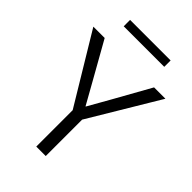

<svg xmlns="http://www.w3.org/2000/svg" viewBox="-267 -1017 1122 1122"><g transform="rotate(45 294.0 -455.5)"><path d="M120.1 -858.4Q120.1 -872.1 120.1 -911.1Q204.1 -911.1 455.1 -911.1Q455.1 -897.5 455.1 -858.4Q371.1 -858.4 120.1 -858.4ZM-3.9 -731.4Q19.5 -731.4 89.8 -731.4Q121.1 -675.8 215.8 -507.8Q259.8 -429.7 293 -370.1Q293.9 -370.1 294.9 -370.1Q309.6 -396.5 339.8 -449.2Q370.1 -502 373 -507.8Q415 -582 498 -731.4Q521.5 -731.4 591.8 -731.4Q527.3 -624 334 -300.8Q334 -225.6 334 0Q314.5 0 255.9 0Q255.9 -75.2 255.9 -300.8Q191.4 -408.2 -3.9 -731.4Z"/></g></svg>

Font: Gothic A1
Style: Regular
Weight: 400
Designer: HanYang I&C Co.,Ltd.
Version: Version 2.50